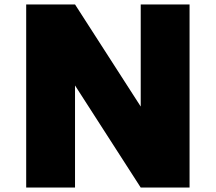

<svg xmlns="http://www.w3.org/2000/svg" viewBox="-20 -845 972 865"><path d="M98 0V-825H318L614 -365V-825H834V0H614L318 -460V0Z"/></svg>

Font: Spartan Thin Black
Style: Regular
Weight: 900
Version: Version 1.004